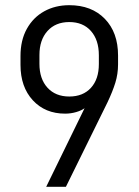

<svg xmlns="http://www.w3.org/2000/svg" viewBox="-20 -720 534 740"><path d="M306 -303Q294 -294 273.5 -288Q253 -282 231 -282Q154 -282 106.5 -333.5Q59 -385 59 -470V-504Q59 -565 83.5 -609Q108 -653 150.5 -676.5Q193 -700 247 -700Q333 -700 384 -647.5Q435 -595 435 -506V-472Q435 -435 424.5 -401Q414 -367 394 -325L234 0H158ZM361 -473V-507Q361 -566 330.5 -600.5Q300 -635 247 -635Q194 -635 163 -600.5Q132 -566 132 -508V-474Q132 -416 163 -382Q194 -348 247 -348Q300 -348 330.5 -381.5Q361 -415 361 -473Z"/></svg>

Font: D-DIN
Style: Regular
Weight: 400
Designer: Charles Nix
Foundry: Datto Inc.
Version: Version 1.00